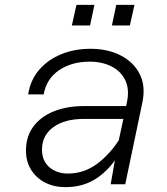

<svg xmlns="http://www.w3.org/2000/svg" viewBox="-20 -759 690 791"><path d="M436 0 461 -142 503 -338Q514 -390 496.5 -427.5Q479 -465 440 -485Q401 -505 349 -505Q275 -505 223 -469.5Q171 -434 160 -370H96Q105 -429 141 -471Q177 -513 232 -535.5Q287 -558 353 -558Q424 -558 477.5 -530.5Q531 -503 556 -453Q581 -403 566 -334L496 0ZM250 12Q203 12 166.5 -6.5Q130 -25 108.5 -59Q87 -93 87 -139Q87 -196 117 -237Q147 -278 201 -300Q255 -322 327 -322H512L501 -269H324Q246 -269 199.5 -235Q153 -201 153 -143Q153 -96 183.5 -70Q214 -44 260 -44Q326 -44 380.5 -84.5Q435 -125 477 -193V-135Q437 -65 381 -26.5Q325 12 250 12ZM441 -654 459 -739H534L515 -654ZM276 -654 295 -739H369L351 -654Z"/></svg>

Font: Azeret Mono ExtraLight
Style: Italic
Weight: 250
Italic angle: -12°
Designer: Martin Vácha
Foundry: Displaay
Version: Version 1.002